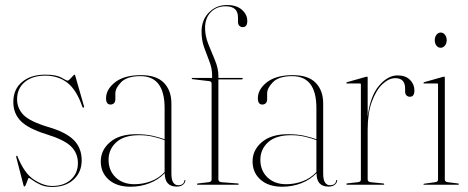

<svg xmlns="http://www.w3.org/2000/svg" viewBox="-20 -735 1862 764"><path d="M188 5Q234 5 262 -20.2Q290 -45.5 290 -86Q290 -126 262.2 -152.8Q234.5 -179.5 164 -201Q92 -223.5 62.5 -253.5Q33 -283.5 33 -329Q33 -380 68 -409Q103 -438 160 -438Q203.5 -438 224.5 -426Q245.5 -414 249 -414Q252 -414 258 -420Q264 -426 269.5 -432Q275 -438 276 -438Q278 -438 279 -435L314 -313Q315.5 -308.5 313 -307Q310 -305.5 308 -309Q285.5 -376 249 -405Q212.5 -434 160 -434Q109 -434 78.5 -408.5Q48 -383 48 -340Q48 -303.5 74 -277.2Q100 -251 174 -229Q242.5 -209 273.8 -177.5Q305 -146 305 -97Q305 -50 273 -20.5Q241 9 187 9Q160.5 9 141 0Q121.5 -9 109.5 -18Q97.5 -27 94 -27Q93 -27 90 -18.5Q87 -10 83.5 -1.5Q80 7 78 7Q75 7 74 4L45 -108Q43.5 -114 46 -115Q49 -116.5 49 -114Q76 -46 114.5 -20.5Q153 5 188 5Z M381 -93Q381 -138 418 -169.5Q455 -201 522 -201Q559 -201 585.8 -195Q612.5 -189 635 -181V-305Q635 -432 539 -432Q486 -432 462.5 -408.5Q439 -385 439 -363V-341Q439 -329 433.2 -324Q427.5 -319 420 -319Q402 -319 402 -344Q402 -379.5 438.2 -407.8Q474.5 -436 541 -436Q602.5 -436 632.2 -405.5Q662 -375 662 -323V-45Q662 -19 669.5 -8.5Q677 2 688.5 2Q711.5 2 714 -17Q714 -19 716 -19Q717.5 -19 717.5 -17Q717.5 -8 708.5 -0.2Q699.5 7.5 683 7.5Q635.5 7.5 635.5 -46Q611 -20 575.2 -6Q539.5 8 499 8Q444.5 8 412.8 -20Q381 -48 381 -93ZM412 -99Q412 -56.5 440.2 -29.2Q468.5 -2 515 -2Q548.5 -2 580.2 -13.8Q612 -25.5 635 -50.5V-177.5Q613 -185.5 588 -191.2Q563 -197 534 -197Q473.5 -197 442.8 -169Q412 -141 412 -99Z M849 -21Q849 -11.5 861 -10L926 -5Q930 -5 930 -2Q930 0 927 0H766Q764 0 764 -2Q764 -5 768 -5L810 -10Q822 -11.5 822 -20V-402Q822 -410.5 814 -412L746 -420Q743 -420 743 -423Q743 -425 745 -425H824V-436Q824 -463 813.5 -489.8Q803 -516.5 792.5 -545.8Q782 -575 782 -609Q782 -655.5 811.2 -685.2Q840.5 -715 883 -715Q921.5 -715 942.8 -696Q964 -677 964 -652Q964 -627 946 -627Q938.5 -627 932.8 -632Q927 -637 927 -649V-666Q927 -710 878 -710Q841.5 -710 818.8 -686.5Q796 -663 796 -624Q796 -592 809.2 -559Q822.5 -526 835.8 -494.2Q849 -462.5 849 -433V-425H943Q946 -425 946 -423Q946 -419 940 -419H849Z M985 -93Q985 -138 1022 -169.5Q1059 -201 1126 -201Q1163 -201 1189.8 -195Q1216.5 -189 1239 -181V-305Q1239 -432 1143 -432Q1090 -432 1066.5 -408.5Q1043 -385 1043 -363V-341Q1043 -329 1037.2 -324Q1031.5 -319 1024 -319Q1006 -319 1006 -344Q1006 -379.5 1042.2 -407.8Q1078.5 -436 1145 -436Q1206.5 -436 1236.2 -405.5Q1266 -375 1266 -323V-45Q1266 -19 1273.5 -8.5Q1281 2 1292.5 2Q1315.5 2 1318 -17Q1318 -19 1320 -19Q1321.5 -19 1321.5 -17Q1321.5 -8 1312.5 -0.2Q1303.5 7.5 1287 7.5Q1239.5 7.5 1239.5 -46Q1215 -20 1179.2 -6Q1143.5 8 1103 8Q1048.5 8 1016.8 -20Q985 -48 985 -93ZM1016 -99Q1016 -56.5 1044.2 -29.2Q1072.5 -2 1119 -2Q1152.5 -2 1184.2 -13.8Q1216 -25.5 1239 -50.5V-177.5Q1217 -185.5 1192 -191.2Q1167 -197 1138 -197Q1077.5 -197 1046.8 -169Q1016 -141 1016 -99Z M1443 -426V-271Q1453 -352.5 1488 -393.8Q1523 -435 1562 -435Q1593.5 -435 1611.2 -417.5Q1629 -400 1629 -375Q1629 -350 1611 -350Q1603.5 -350 1597.8 -355Q1592 -360 1592 -372V-383Q1592 -424 1553 -424Q1527.5 -424 1502.2 -400.5Q1477 -377 1460 -331.2Q1443 -285.5 1443 -219V-21Q1443 -11.5 1455 -10L1505 -5Q1509 -4.5 1509 -2Q1509 0 1506 0H1361.5Q1358 0 1358 -2.5Q1358 -5 1363.5 -5.5L1404 -10Q1416 -11.5 1416 -20V-399Q1416 -403 1412 -403H1360Q1358 -403 1358 -405Q1358 -406.5 1361 -408L1435 -429Q1438 -430 1440 -430Q1443 -430 1443 -426Z M1733.5 -545Q1723 -545 1716.5 -553.8Q1710 -562.5 1710 -575Q1710 -588 1717 -596.8Q1724 -605.5 1733.5 -605.5Q1744 -605.5 1750.8 -596.5Q1757.5 -587.5 1757.5 -575Q1757.5 -562.5 1750.5 -553.8Q1743.5 -545 1733.5 -545ZM1750 -426V-21Q1750 -11.5 1762 -10L1802 -5Q1806 -5 1806 -2Q1806 0 1803 0H1667Q1665 0 1665 -2Q1665 -3.5 1668 -4L1711 -10Q1723 -11.5 1723 -20V-399Q1723 -403 1719 -403H1667Q1665 -403 1665 -405Q1665 -406.5 1668 -408L1742 -429Q1745 -430 1747 -430Q1750 -430 1750 -426Z"/></svg>

Font: Fraunces 144pt S000 Thin
Style: Regular
Weight: 100
Version: Version 1.000; ttfautohint (v1.8.3)